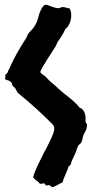

<svg xmlns="http://www.w3.org/2000/svg" viewBox="-25 -762 395 807"><path d="M18.6 -418.9C25.4 -415 25.4 -406.2 28.3 -401.4C31.2 -396.5 37.1 -394.5 40 -389.6C43.9 -382.8 46.9 -374 51.8 -370.1C101.6 -330.1 150.4 -285.2 195.3 -240.2C200.2 -235.4 203.1 -228.5 203.1 -219.7C203.1 -202.1 179.7 -159.2 170.9 -140.6C166 -129.9 159.2 -122.1 155.3 -111.3C140.6 -80.1 123 -50.8 114.3 -16.6C119.1 -13.7 118.2 -7.8 133.8 1C140.6 4.9 138.7 10.7 147.5 10.7C151.4 10.7 155.3 8.8 159.2 7.8C164.1 10.7 166 17.6 172.9 17.6C175.8 17.6 180.7 14.6 183.6 16.6C188.5 19.5 190.4 24.4 194.3 24.4C205.1 24.4 225.6 8.8 237.3 4.9C244.1 -18.6 256.8 -40 263.7 -63.5C274.4 -67.4 273.4 -78.1 276.4 -85C281.2 -95.7 286.1 -105.5 291 -116.2C295.9 -127 298.8 -140.6 303.7 -149.4C306.6 -154.3 311.5 -156.2 314.5 -160.2C322.3 -169.9 321.3 -184.6 327.1 -197.3C334 -211.9 340.8 -217.8 340.8 -238.3C337.9 -243.2 336.9 -247.1 334 -251C336.9 -273.4 332 -302.7 309.6 -309.6C286.1 -339.8 253.9 -359.4 226.6 -383.8C211.9 -398.4 199.2 -409.2 184.6 -420.9C177.7 -427.7 172.9 -433.6 166 -440.4C162.1 -444.3 144.5 -454.1 144.5 -459C144.5 -470.7 195.3 -544.9 203.1 -558.6C210 -567.4 212.9 -576.2 216.8 -585C227.5 -600.6 238.3 -614.3 250 -640.6C266.6 -652.3 274.4 -677.7 274.4 -697.3C274.4 -708 272.5 -717.8 267.6 -726.6C256.8 -727.5 249 -732.4 238.3 -732.4C231.4 -732.4 226.6 -727.5 221.7 -727.5C213.9 -727.5 205.1 -729.5 197.3 -732.4C188.5 -735.4 173.8 -742.2 167 -742.2C152.3 -742.2 137.7 -700.2 135.7 -688.5C128.9 -662.1 118.2 -645.5 98.6 -626C91.8 -619.1 89.8 -612.3 85.9 -603.5C59.6 -562.5 33.2 -518.6 14.6 -473.6C13.7 -472.7 11.7 -468.8 8.8 -463.9C8.8 -453.1 -2.9 -452.1 -2.9 -443.4C-2.9 -439.5 -1 -434.6 -4.9 -430.7C2 -423.8 11.7 -425.8 18.6 -418.9Z"/></svg>

Font: Caesar Dressing Cyrillic
Style: Regular
Weight: 400
Designer: Dathan Boardman
Foundry: Open Window
Version: Version 1.00;July 2, 2020;FontCreator 13.0.0.2642 64-bit